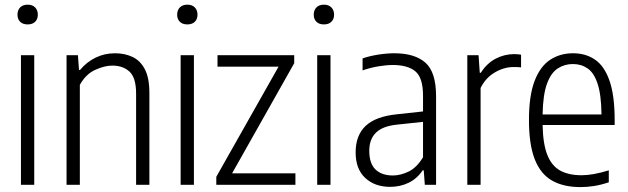

<svg xmlns="http://www.w3.org/2000/svg" viewBox="-20 -772 2622 802"><path d="M67.5 0V-541.5H123V0ZM95.5 -670Q75.5 -670 64.2 -681Q53 -692 53 -710.5Q53 -729.5 64.2 -741Q75.5 -752.5 95.5 -752.5Q115.5 -752.5 126.8 -741Q138 -729.5 138 -710.5Q138 -692 126.8 -681Q115.5 -670 95.5 -670Z M258 0V-541.5H305.5L310 -480H314.5Q342 -513 379.2 -531.2Q416.5 -549.5 460.5 -549.5Q501 -549.5 533.5 -534.2Q566 -519 585 -482.8Q604 -446.5 604 -383.5V0H548.5V-380.5Q548.5 -447.5 521 -472.8Q493.5 -498 449 -498Q417 -498 377.8 -480.2Q338.5 -462.5 313.5 -417.5V0Z M734.5 0V-541.5H790V0ZM762.5 -670Q742.5 -670 731.2 -681Q720 -692 720 -710.5Q720 -729.5 731.2 -741Q742.5 -752.5 762.5 -752.5Q782.5 -752.5 793.8 -741Q805 -729.5 805 -710.5Q805 -692 793.8 -681Q782.5 -670 762.5 -670Z M883.5 0V-33.5L1143.5 -493.5H888.5V-541.5H1209V-508L949.5 -48H1214V0Z M1305 0V-541.5H1360.5V0ZM1333 -670Q1313 -670 1301.8 -681Q1290.5 -692 1290.5 -710.5Q1290.5 -729.5 1301.8 -741Q1313 -752.5 1333 -752.5Q1353 -752.5 1364.2 -741Q1375.5 -729.5 1375.5 -710.5Q1375.5 -692 1364.2 -681Q1353 -670 1333 -670Z M1609.5 8.5Q1545.5 8.5 1505.5 -28.8Q1465.5 -66 1465.5 -135.5Q1465.5 -206.5 1507.2 -246Q1549 -285.5 1637 -294.5L1747 -306.5V-372Q1747 -447.5 1715 -474Q1683 -500.5 1621 -500.5Q1594.5 -500.5 1561.2 -495Q1528 -489.5 1494.5 -478V-528Q1523 -538 1559.5 -543.8Q1596 -549.5 1627 -549.5Q1712.5 -549.5 1757 -510.2Q1801.5 -471 1801.5 -370V0H1754.5L1750 -60.5H1745.5Q1722 -25.5 1686.8 -8.5Q1651.5 8.5 1609.5 8.5ZM1522.5 -142Q1522.5 -89 1548.5 -64Q1574.5 -39 1621.5 -39Q1652.5 -39 1686.5 -55.2Q1720.5 -71.5 1747 -115V-263L1639 -251.5Q1579 -245.5 1550.8 -218.2Q1522.5 -191 1522.5 -142Z M1932 0V-541.5H1979L1984 -468H1988.5Q2013.5 -507.5 2050.2 -526.8Q2087 -546 2128 -546Q2137 -546 2144.2 -545.2Q2151.5 -544.5 2156.5 -543.5V-490.5Q2148.5 -491.5 2141.5 -491.8Q2134.5 -492 2125 -492Q2085.5 -492 2047 -469.5Q2008.5 -447 1987.5 -404.5V0Z M2404.5 9.5Q2333.5 9.5 2285.8 -17.8Q2238 -45 2213.8 -106.5Q2189.5 -168 2189.5 -271Q2189.5 -372.5 2213 -433.8Q2236.5 -495 2278 -522.2Q2319.5 -549.5 2373.5 -549.5Q2427 -549.5 2466 -522.5Q2505 -495.5 2526.2 -434.2Q2547.5 -373 2547.5 -270.5V-250H2246.5Q2248 -170 2266.5 -124.2Q2285 -78.5 2320.5 -59.2Q2356 -40 2409.5 -40Q2457 -40 2523 -60.5V-10.5Q2490 0.5 2461.2 5Q2432.5 9.5 2404.5 9.5ZM2373 -504.5Q2338 -504.5 2309.8 -486.2Q2281.5 -468 2264.8 -422.2Q2248 -376.5 2246.5 -294H2492.5Q2491.5 -376.5 2476.2 -422.2Q2461 -468 2434.5 -486.2Q2408 -504.5 2373 -504.5Z"/></svg>

Font: Encode Sans Condensed Light
Style: Regular
Weight: 300
Width: 3
Designer: Multiple Designers
Foundry: Impallari Type
Version: Version 3.000; ttfautohint (v1.8.3) -l 8 -r 50 -G 200 -x 14 